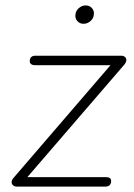

<svg xmlns="http://www.w3.org/2000/svg" viewBox="-20 -690 494 710"><path d="M29 -31 399 -461 402 -449H109Q100 -449 95 -453Q90 -457 90 -464Q90 -474 95.5 -479Q101 -484 111 -484H428Q437 -484 442.5 -479Q448 -474 447 -466Q446 -458 438 -449L70 -22L67 -35H372Q381 -35 386 -31.5Q391 -28 391 -21Q391 -11 385.5 -5.5Q380 0 370 0H42Q34 0 28.5 -4.5Q23 -9 23 -16.5Q23 -24 29 -31ZM259 -636Q260 -650 271.5 -660Q283 -670 297 -670Q311 -670 320 -660Q329 -650 327 -636Q326 -622 314.5 -612Q303 -602 289 -602Q275 -602 266 -612Q257 -622 259 -636Z"/></svg>

Font: SN Pro Thin
Style: Italic
Weight: 200
Italic angle: -9°
Designer: Tobias Whetton
Foundry: Supernotes
Version: Version 1.003;Glyphs 3.3 (3324)